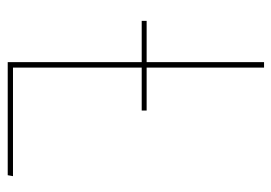

<svg xmlns="http://www.w3.org/2000/svg" viewBox="-126 -596 721 510"><g transform="rotate(90 235.0 -340.5)"><path d="M159 -14V-355.9H273.1V-369H159V-680.9H144.6V-369H35V-355.9H144.6V0H444.9L447.4 -14Z"/></g></svg>

Font: Fira Sans Hair
Style: Regular
Weight: 100
Designer: bBox Type GmbH & Carrois Corporate GbR & Edenspiekermann AG
Foundry: bBox Type GmbH & Carrois Corporate GbR & Edenspiekermann AG
Version: Version 4.300;PS 004.300;hotconv 1.0.88;makeotf.lib2.5.64775